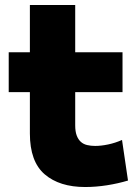

<svg xmlns="http://www.w3.org/2000/svg" viewBox="-20 -680 544 771"><path d="M472 -310H282V-177Q282 -152 288 -136Q294 -120 304.5 -110.5Q315 -101 330 -97.5Q345 -94 362 -94Q386 -94 414.5 -100Q443 -106 470 -118L494 45Q454 57 409.5 64Q365 71 322 71Q219 71 159.5 20Q100 -31 100 -144V-310H15V-470H100V-660H282V-470H472Z"/></svg>

Font: OA Gothic ExtraBold
Style: Regular
Weight: 800
Designer: Choi Chi-young, Lee Jaesang, Lee Juhyun, Han Dohee
Foundry: DDUNGSANG CORP.
Version: Version 1.000;Build 20210203